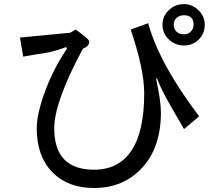

<svg xmlns="http://www.w3.org/2000/svg" viewBox="-20 -856 1040 942"><path d="M777.3 -734.4Q777.3 -777.3 808.6 -806.6Q839.8 -835.9 882.8 -835.9Q921.9 -835.9 953.1 -806.6Q984.4 -777.3 984.4 -734.4Q984.4 -691.4 955.1 -662.1Q925.8 -632.8 882.8 -632.8Q839.8 -632.8 808.6 -662.1Q777.3 -691.4 777.3 -734.4ZM832 -734.4Q832 -714.8 845.7 -701.2Q859.4 -687.5 882.8 -687.5Q902.3 -687.5 916 -701.2Q929.7 -714.8 929.7 -734.4Q929.7 -757.8 918 -769.5Q906.2 -781.2 882.8 -781.2Q859.4 -781.2 845.7 -767.6Q832 -753.9 832 -734.4ZM957 -285.2 882.8 -222.7 824.2 -324.2Q769.5 -418 750 -472.7L746.1 -468.8Q769.5 -359.4 769.5 -304.7Q769.5 -132.8 677.7 -33.2Q585.9 66.4 441.4 66.4Q312.5 66.4 236.3 -11.7Q160.2 -89.8 160.2 -226.6Q160.2 -296.9 201.2 -408.2Q242.2 -519.5 308.6 -617.2L304.7 -625Q234.4 -597.7 160.2 -589.8L93.8 -578.1L78.1 -671.9L324.2 -695.3L351.6 -710.9Q418 -664.1 418 -652.3Q418 -628.9 386.7 -617.2Q246.1 -355.5 246.1 -226.6Q246.1 -125 294.9 -74.2Q343.8 -23.4 441.4 -23.4Q562.5 -23.4 625 -117.2Q687.5 -210.9 687.5 -398.4Q687.5 -515.6 621.1 -710.9L707 -742.2Q761.7 -543 957 -285.2Z"/></svg>

Font: WenQuanYi Micro Hei Mono
Style: Regular
Weight: 400
Foundry: Ascender Corporation
Version: Version 0.2.0-beta